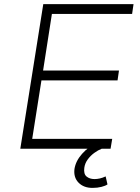

<svg xmlns="http://www.w3.org/2000/svg" viewBox="-20 -725 682 936"><path d="M79 0 191 -705H631L624 -657H233L190 -381H560L553 -333H182L137 -48H527L519 0ZM431 191Q388 191 363 165.5Q338 140 343 99Q349 60 380 25Q411 -10 458 -32L476 0Q458 7 439.5 20.5Q421 34 407.5 52.5Q394 71 391 93Q387 123 402 135.5Q417 148 441 148Q453 148 466.5 145Q480 142 495 135L504 174Q494 181 474.5 186Q455 191 431 191Z"/></svg>

Font: Nunito Sans 7pt ExtraLight
Style: Italic
Weight: 250
Italic angle: -9°
Designer: Vernon Adams
Foundry: Vernon Adams
Version: Version 3.101;gftools[0.9.27]